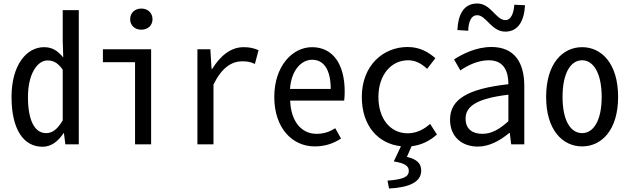

<svg xmlns="http://www.w3.org/2000/svg" viewBox="-20 -826 3602 1099"><path d="M223 14C275 14 313 -18 344 -64H346L354 0H431V-768H339V-592L342 -497C308 -538 277 -556 232 -556C132 -556 46 -454 46 -271C46 -82 117 14 223 14ZM244 -64C178 -64 140 -137 140 -271C140 -400 192 -480 252 -480C283 -480 310 -469 339 -427V-137C308 -84 278 -64 244 -64Z M753 0H845V-544H569V-470H753ZM789 -656C826 -656 853 -680 853 -716C853 -752 826 -777 789 -777C752 -777 725 -752 725 -716C725 -680 752 -656 789 -656Z M1110 0H1202V-342C1249 -438 1305 -475 1367 -475C1396 -475 1413 -472 1439 -460L1460 -539C1432 -550 1412 -556 1374 -556C1300 -556 1240 -505 1195 -432H1191L1184 -544H1110Z M1781 12C1845 12 1892 -7 1932 -33L1899 -92C1867 -72 1835 -60 1792 -60C1703 -60 1645 -134 1641 -250H1950C1952 -263 1953 -283 1953 -302C1953 -458 1886 -556 1766 -556C1654 -556 1550 -448 1550 -271C1550 -93 1653 12 1781 12ZM1640 -317C1647 -423 1704 -484 1767 -484C1834 -484 1873 -426 1873 -317Z M2336 11C2390 5 2440 -19 2481 -56L2442 -117C2408 -86 2364 -63 2314 -63C2214 -63 2146 -146 2146 -271C2146 -396 2218 -481 2316 -481C2360 -481 2393 -461 2425 -432L2472 -493C2433 -527 2384 -557 2313 -557C2174 -557 2051 -452 2051 -271C2051 -104 2146 -3 2275 11L2234 98C2297 108 2320 124 2320 152C2320 185 2291 201 2198 208L2207 253C2325 247 2391 215 2391 150C2391 105 2360 84 2309 72Z M2715 13C2782 13 2843 -22 2895 -65H2898L2906 0H2981V-334C2981 -468 2925 -557 2793 -557C2706 -557 2629 -518 2579 -486L2615 -423C2658 -452 2715 -481 2778 -481C2867 -481 2890 -414 2890 -344C2659 -318 2556 -259 2556 -141C2556 -43 2624 13 2715 13ZM2741 -60C2687 -60 2645 -85 2645 -147C2645 -217 2707 -262 2890 -284V-132C2837 -85 2794 -60 2741 -60ZM2872 -645C2949 -645 2981 -711 2985 -796L2924 -799C2920 -748 2905 -711 2872 -711C2819 -711 2790 -806 2712 -806C2633 -806 2602 -741 2598 -654L2660 -650C2662 -704 2678 -739 2711 -739C2763 -739 2793 -645 2872 -645Z M3312 12C3423 12 3518 -81 3518 -271C3518 -463 3423 -556 3312 -556C3201 -556 3106 -463 3106 -271C3106 -81 3201 12 3312 12ZM3312 -64C3246 -64 3200 -136 3200 -271C3200 -407 3246 -481 3312 -481C3377 -481 3424 -407 3424 -271C3424 -136 3377 -64 3312 -64Z"/></svg>

Font: Noto Sans Mono CJK JP Regular
Style: Regular
Weight: 400
Designer: Ryoko NISHIZUKA (kana & ideographs); Paul D. Hunt (Latin, Greek & Cyrillic); Wenlong ZHANG (bopomofo); Sandoll Communica
Foundry: Adobe Systems Incorporated
Version: Version 1.004;PS 1.004;hotconv 1.0.82;makeotf.lib2.5.63406